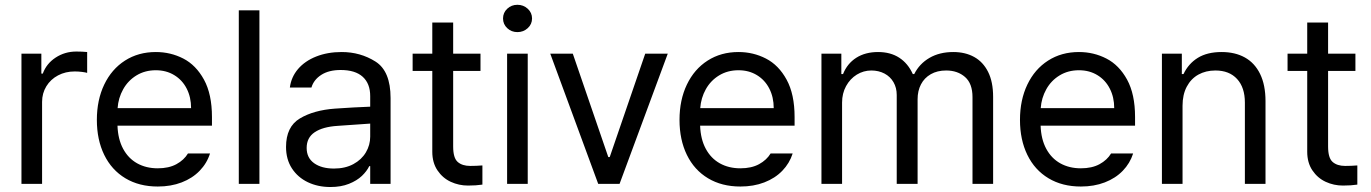

<svg xmlns="http://www.w3.org/2000/svg" viewBox="-20 -749 5582 782"><path d="M67.4 -530.3H148.4V-449.2H154.3Q168.9 -489.7 206.5 -514.4Q244.1 -539.1 291 -539.1Q315.4 -539.1 335 -537.1V-452.1Q329.6 -454.1 314.2 -456.1Q298.8 -458 284.2 -458Q246.6 -458 216.3 -441.9Q186 -425.8 168.7 -397.5Q151.4 -369.1 151.4 -334V0H67.4Z M374.5 -260.7Q374.5 -341.8 404.5 -404.5Q434.6 -467.3 489 -502.2Q543.5 -537.1 614.7 -537.1Q674.8 -537.1 726.6 -510.5Q778.3 -483.9 810.8 -424.6Q843.3 -365.2 843.3 -272.5V-237.3H458.5Q460.4 -182.1 481.4 -143.1Q502.4 -104 538.8 -83.7Q575.2 -63.5 622.6 -63.5Q667.5 -63.5 698.5 -80.3Q729.5 -97.2 745.6 -124H835.4Q822.8 -84 793.2 -53.5Q763.7 -22.9 720 -6.1Q676.3 10.7 622.6 10.7Q546.9 10.7 490.7 -22.9Q434.6 -56.6 404.5 -118.2Q374.5 -179.7 374.5 -260.7ZM758.3 -308.6Q758.3 -353 740.5 -387.9Q722.7 -422.9 689.9 -442.9Q657.2 -462.9 614.7 -462.9Q570.3 -462.9 535.9 -441.9Q501.5 -420.9 481.7 -385.5Q461.9 -350.1 459 -308.6Z M1036.6 0H952.6V-707H1036.6Z M1344.2 -306.6Q1377.4 -309.1 1418.7 -311.3Q1460 -313.5 1487.8 -314.5V-357.4Q1487.8 -408.7 1457.3 -436.3Q1426.8 -463.9 1367.7 -463.9Q1319.3 -463.9 1288.6 -444.1Q1257.8 -424.3 1248.5 -392.6H1160.6Q1166 -435.1 1193.8 -467.8Q1221.7 -500.5 1267.8 -518.8Q1314 -537.1 1371.6 -537.1Q1447.8 -537.1 1509.3 -498.3Q1570.8 -459.5 1570.8 -349.6V0H1487.8V-72.3H1483.9Q1474.1 -51.8 1453.9 -32.5Q1433.6 -13.2 1401.1 -0.2Q1368.7 12.7 1325.7 12.7Q1274.9 12.7 1233.9 -6.8Q1192.9 -26.4 1168.9 -63.2Q1145 -100.1 1145 -150.4Q1145 -232.9 1201.4 -266.6Q1257.8 -300.3 1344.2 -306.6ZM1340.3 -62.5Q1385.7 -62.5 1419.2 -80.6Q1452.6 -98.6 1470.2 -128.4Q1487.8 -158.2 1487.8 -192.4V-245.6L1354 -236.3Q1294.4 -232.4 1261.7 -210.4Q1229 -188.5 1229 -146.5Q1229 -106 1259.5 -84.2Q1290 -62.5 1340.3 -62.5Z M1937 -460H1825.7V-152.3Q1825.7 -105.5 1844.2 -89.4Q1862.8 -73.2 1895 -73.2Q1919.4 -73.2 1944.8 -75.2V2.9Q1919.4 6.8 1886.2 6.8Q1849.1 6.8 1815.9 -8.5Q1782.7 -23.9 1761.7 -55.2Q1740.7 -86.4 1740.7 -130.9V-460H1660.6V-530.3H1740.7V-657.2H1825.7V-530.3H1937Z M2045.4 -530.3H2129.4V0H2045.4ZM2028.8 -673.8Q2028.8 -697.3 2045.9 -713.4Q2063 -729.5 2087.4 -729.5Q2111.8 -729.5 2129.4 -713.4Q2147 -697.3 2147 -673.8Q2147 -650.4 2129.4 -634.3Q2111.8 -618.2 2087.4 -618.2Q2063 -618.2 2045.9 -634.3Q2028.8 -650.4 2028.8 -673.8Z M2503.4 0H2416.5L2221.2 -530.3H2313L2457.5 -109.4H2463.4L2607.9 -530.3H2699.7Z M2747.6 -260.7Q2747.6 -341.8 2777.6 -404.5Q2807.6 -467.3 2862.1 -502.2Q2916.5 -537.1 2987.8 -537.1Q3047.9 -537.1 3099.6 -510.5Q3151.4 -483.9 3183.8 -424.6Q3216.3 -365.2 3216.3 -272.5V-237.3H2831.5Q2833.5 -182.1 2854.5 -143.1Q2875.5 -104 2911.9 -83.7Q2948.2 -63.5 2995.6 -63.5Q3040.5 -63.5 3071.5 -80.3Q3102.5 -97.2 3118.7 -124H3208.5Q3195.8 -84 3166.3 -53.5Q3136.7 -22.9 3093 -6.1Q3049.3 10.7 2995.6 10.7Q2919.9 10.7 2863.8 -22.9Q2807.6 -56.6 2777.6 -118.2Q2747.6 -179.7 2747.6 -260.7ZM3131.3 -308.6Q3131.3 -353 3113.5 -387.9Q3095.7 -422.9 3063 -442.9Q3030.3 -462.9 2987.8 -462.9Q2943.4 -462.9 2908.9 -441.9Q2874.5 -420.9 2854.7 -385.5Q2835 -350.1 2832 -308.6Z M3325.7 -530.3H3406.7V-447.3H3413.6Q3430.7 -490.2 3467.5 -513.7Q3504.4 -537.1 3556.2 -537.1Q3606.9 -537.1 3642.6 -513.9Q3678.2 -490.7 3697.8 -447.3H3703.6Q3724.6 -489.3 3765.6 -513.2Q3806.6 -537.1 3862.8 -537.1Q3911.1 -537.1 3947.5 -517.1Q3983.9 -497.1 4004.4 -456.3Q4024.9 -415.5 4024.9 -354.5V0H3940.9V-353.5Q3940.9 -408.7 3910.6 -435.3Q3880.4 -461.9 3833.5 -461.9Q3797.4 -461.9 3771 -446.8Q3744.6 -431.6 3731 -405.3Q3717.3 -378.9 3717.3 -344.7V0H3632.3V-362.3Q3632.3 -391.6 3619.1 -414.3Q3606 -437 3582.3 -449.5Q3558.6 -461.9 3528.8 -461.9Q3497.1 -461.9 3469.7 -445.1Q3442.4 -428.2 3426 -398.4Q3409.7 -368.7 3409.7 -331.1V0H3325.7Z M4134.3 -260.7Q4134.3 -341.8 4164.3 -404.5Q4194.3 -467.3 4248.8 -502.2Q4303.2 -537.1 4374.5 -537.1Q4434.6 -537.1 4486.3 -510.5Q4538.1 -483.9 4570.6 -424.6Q4603 -365.2 4603 -272.5V-237.3H4218.3Q4220.2 -182.1 4241.2 -143.1Q4262.2 -104 4298.6 -83.7Q4335 -63.5 4382.3 -63.5Q4427.2 -63.5 4458.3 -80.3Q4489.3 -97.2 4505.4 -124H4595.2Q4582.5 -84 4553 -53.5Q4523.4 -22.9 4479.7 -6.1Q4436 10.7 4382.3 10.7Q4306.6 10.7 4250.5 -22.9Q4194.3 -56.6 4164.3 -118.2Q4134.3 -179.7 4134.3 -260.7ZM4518.1 -308.6Q4518.1 -353 4500.2 -387.9Q4482.4 -422.9 4449.7 -442.9Q4417 -462.9 4374.5 -462.9Q4330.1 -462.9 4295.7 -441.9Q4261.2 -420.9 4241.5 -385.5Q4221.7 -350.1 4218.8 -308.6Z M4796.4 0H4712.4V-530.3H4793.5V-447.3H4800.3Q4820.3 -489.7 4858.6 -513.4Q4897 -537.1 4955.6 -537.1Q5010.3 -537.1 5050.3 -514.9Q5090.3 -492.7 5112.3 -447.8Q5134.3 -402.8 5134.3 -336.9V0H5050.3V-331.1Q5050.3 -392.6 5018.6 -427.2Q4986.8 -461.9 4930.2 -461.9Q4891.1 -461.9 4860.8 -445.1Q4830.6 -428.2 4813.5 -395.8Q4796.4 -363.3 4796.4 -318.4Z M5500.5 -460H5389.2V-152.3Q5389.2 -105.5 5407.7 -89.4Q5426.3 -73.2 5458.5 -73.2Q5482.9 -73.2 5508.3 -75.2V2.9Q5482.9 6.8 5449.7 6.8Q5412.6 6.8 5379.4 -8.5Q5346.2 -23.9 5325.2 -55.2Q5304.2 -86.4 5304.2 -130.9V-460H5224.1V-530.3H5304.2V-657.2H5389.2V-530.3H5500.5Z"/></svg>

Font: Pretendard
Style: Regular
Weight: 400
Designer: Base glyphs from Inter by Rasmus Andersson; Hangeul glyphs from Noto Sans CJK(Source Han Sans) by Jang Soo-young and Kan
Foundry: Kil Hyung-jin
Version: Version 1.309